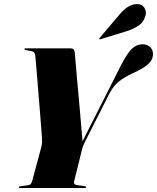

<svg xmlns="http://www.w3.org/2000/svg" viewBox="-20 -942 786 962"><path d="M412 -4.5Q412 0 404 0H80Q74 0 74 -3.5Q74 -8 80.5 -8.5L120 -14Q131.5 -15.5 135.8 -22.8Q140 -30 142 -38L187 -205.5Q190.5 -218.5 190.8 -230.5Q191 -242.5 190 -256Q189.5 -264 187 -295.2Q184.5 -326.5 181 -371.2Q177.5 -416 173.5 -464.5Q169.5 -513 166 -556.2Q162.5 -599.5 160 -628.5Q157.5 -657.5 157 -661.5Q155 -676 148.8 -681.2Q142.5 -686.5 111.5 -690.5Q102.5 -692 102.5 -696Q102.5 -700 109.5 -700H332.5Q353 -700 354.5 -679Q355 -674.5 357.5 -644.5Q360 -614.5 364 -568.8Q368 -523 372.8 -471.2Q377.5 -419.5 381.8 -370.8Q386 -322 389.2 -285.2Q392.5 -248.5 393.5 -234L582.5 -607.5Q616 -674 640 -697Q664 -720 694.5 -720Q717.5 -720 732 -706.5Q746.5 -693 746.5 -671Q746.5 -642 721.5 -620Q696.5 -598 646.5 -575.5Q604 -556.5 575.2 -533.2Q546.5 -510 527.5 -472L406.5 -233Q395 -209.5 392 -197L351 -32Q348 -17.5 366.5 -14.5L403 -9.5Q412 -8 412 -4.5ZM579.5 -870Q622.5 -921.5 666 -921.5Q692.5 -921.5 703.5 -902.8Q714.5 -884 709.5 -865.5Q700.5 -830.5 672.8 -812.8Q645 -795 615.5 -786L483.5 -745.5Q478.5 -744 477.5 -746.5Q476.5 -749 480 -752.5Z"/></svg>

Font: Fraunces 144pt Black
Style: Italic
Weight: 900
Italic angle: -16°
Version: Version 1.000;[0bf87f6ff]